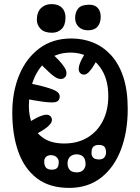

<svg xmlns="http://www.w3.org/2000/svg" viewBox="-20 -906 684 938"><path d="M318 12Q221.5 12 160 -35.2Q98.5 -82.5 69.2 -165.5Q40 -248.5 40 -356Q40 -457 73.8 -539Q107.5 -621 172 -669.5Q236.5 -718 329 -718Q385.5 -718 435 -698Q484.5 -678 522.8 -636.2Q561 -594.5 582.5 -529.5Q604 -464.5 604 -374Q604 -262 570.8 -174.8Q537.5 -87.5 473.5 -37.8Q409.5 12 318 12ZM294 -205Q360.5 -205 408.8 -234.8Q457 -264.5 483 -316.5Q509 -368.5 509 -436Q509 -504.5 484.5 -552Q460 -599.5 418.2 -624.2Q376.5 -649 325 -649Q258.5 -649 213 -612.8Q167.5 -576.5 144.2 -517Q121 -457.5 121 -388Q121 -337.5 138.8 -296Q156.5 -254.5 194.8 -229.8Q233 -205 294 -205ZM462 -198Q445.5 -198 436.2 -189.5Q427 -181 427 -159Q427 -144 435.5 -135.5Q444 -127 465 -127Q481 -127 489.5 -136.5Q498 -146 498 -161Q498 -181.5 489.5 -189.8Q481 -198 462 -198ZM354 -152Q334.5 -152 322.2 -140.5Q310 -129 310 -107Q310 -88.5 320.5 -76.2Q331 -64 355 -64Q377 -64 387.5 -76.2Q398 -88.5 398 -104Q398 -129.5 386.2 -140.8Q374.5 -152 354 -152ZM228 -148Q214.5 -148 205.2 -140Q196 -132 196 -117Q196 -95.5 205.5 -86.2Q215 -77 233 -77Q251 -77 259 -85.5Q267 -94 267 -115Q267 -128.5 256.5 -138.2Q246 -148 228 -148ZM470 -644Q465.5 -636 461 -627.2Q456.5 -618.5 452 -610Q429 -568 412 -551.8Q395 -535.5 377 -545Q364.5 -552 364.5 -569.8Q364.5 -587.5 380 -618Q393 -641.5 399.2 -651.5Q405.5 -661.5 410 -669Q417 -680.5 429 -681.5Q441 -682.5 452 -677Q462.5 -672 468.5 -662.5Q474.5 -653 470 -644ZM230 -647Q239 -639 248.5 -630.5Q258 -622 267 -612Q300 -576 303.8 -557.2Q307.5 -538.5 297 -528Q286 -517 267.5 -521.2Q249 -525.5 219 -554Q201 -570.5 190.8 -581Q180.5 -591.5 172 -602Q166 -610.5 170 -622.2Q174 -634 182 -642Q191 -652 204.5 -655.2Q218 -658.5 230 -647ZM114 -501Q135 -496.5 155.5 -492.2Q176 -488 197 -482Q248 -468 261.5 -455.8Q275 -443.5 271 -427Q267.5 -410 249 -406.8Q230.5 -403.5 183 -410Q162 -413 140.5 -416.8Q119 -420.5 98 -425Q84.5 -428 80.5 -442Q76.5 -456 80 -470Q83 -484.5 92.2 -494Q101.5 -503.5 114 -501ZM101 -296Q106.5 -300 112.2 -303.2Q118 -306.5 123 -310Q160 -332.5 181.2 -340Q202.5 -347.5 213.2 -345Q224 -342.5 229 -335Q235 -326.5 233.2 -315.2Q231.5 -304 214.5 -288.5Q197.5 -273 158 -252Q151.5 -248.5 144.2 -244.8Q137 -241 130 -237Q118 -231 107.8 -236.2Q97.5 -241.5 92 -252Q87 -262.5 88 -275.5Q89 -288.5 101 -296ZM551 -522Q558.5 -523.5 564.2 -515.5Q570 -507.5 573 -496Q576 -482 574.5 -469Q573 -456 564 -455Q562 -455 559.8 -454.5Q557.5 -454 555 -454Q546 -453.5 540.2 -463.2Q534.5 -473 532 -485Q530.5 -498 533.8 -508.8Q537 -519.5 546 -521Q547.5 -521 548.5 -521.5Q549.5 -522 551 -522ZM533 -289Q535.5 -286 537.8 -283.5Q540 -281 542 -278Q547.5 -271.5 544.8 -264.5Q542 -257.5 536 -252Q530 -247.5 523 -246.2Q516 -245 512 -251Q509 -255.5 506 -259.5Q503 -263.5 500 -268Q494 -276.5 496.5 -283.5Q499 -290.5 505 -294Q511 -298 519 -297.2Q527 -296.5 533 -289ZM234 -746Q196.5 -746 178.2 -765.2Q160 -784.5 160 -809Q160 -846.5 180.2 -866.2Q200.5 -886 231 -886Q265 -886 282.5 -868.2Q300 -850.5 300 -821Q300 -783 281.2 -764.5Q262.5 -746 234 -746ZM410 -758Q381 -758 364 -775Q347 -792 347 -818Q347 -846.5 362.2 -864.8Q377.5 -883 417 -883Q443.5 -883 457.8 -867Q472 -851 472 -824Q472 -793.5 456.5 -775.8Q441 -758 410 -758Z"/></svg>

Font: Kablammo
Style: Regular
Weight: 400
Designer: Travis Kochel, Lizy Gershenzon, Daria Petrova, Ethan Cohen
Foundry: Vectro Type Foundry
Version: Version 1.002